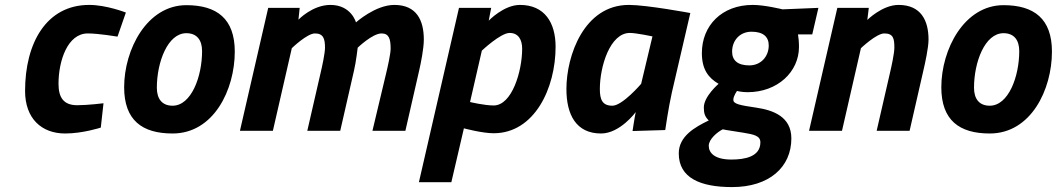

<svg xmlns="http://www.w3.org/2000/svg" viewBox="-20 -532 4299 781"><path d="M343 -512C168 -512 82 -356 82 -162C82 -50 149 11 245 11C317 11 390 -13 390 -13L401 -112C401 -112 337 -104 294 -104C239 -104 218 -135 218 -191C218 -285 255 -396 337 -396C381 -396 458 -383 458 -383L492 -481C492 -481 413 -512 343 -512Z M682 -102C640 -102 618 -129 618 -175C618 -279 662 -397 738 -397C780 -397 802 -370 802 -324C802 -220 758 -102 682 -102ZM738 -511C578 -511 485 -331 485 -177C485 -43 558 11 682 11C850 11 935 -168 935 -322C935 -456 862 -511 738 -511Z M1420 -245C1428 -278 1435 -338 1435 -338C1435 -338 1495 -396 1532 -396C1562 -396 1569 -374 1569 -334C1569 -313 1557 -260 1551 -235L1495 0H1629L1685 -245C1692 -275 1704 -335 1704 -371C1704 -449 1675 -512 1584 -512C1507 -512 1428 -441 1428 -441C1428 -441 1409 -512 1324 -512C1251 -512 1194 -452 1194 -452L1199 -500H1071L956 0H1090L1167 -336C1167 -336 1229 -396 1261 -396C1295 -396 1302 -375 1302 -338C1302 -315 1290 -260 1284 -235L1230 0H1364Z M2053 -398C2089 -398 2104 -370 2104 -334C2104 -243 2063 -103 1988 -103C1950 -103 1892 -117 1892 -117L1940 -326C1940 -326 2016 -398 2053 -398ZM1816 209 1867 -10C1867 -10 1941 10 1988 10C2154 10 2240 -173 2240 -342C2240 -439 2196 -512 2095 -512C2029 -512 1968 -448 1968 -448L1978 -500H1847L1684 209Z M2542 -398C2568 -398 2634 -384 2634 -384L2588 -191C2588 -191 2512 -102 2471 -102C2430 -102 2420 -127 2420 -170C2420 -261 2461 -398 2542 -398ZM2425 11C2502 11 2566 -76 2566 -76C2562 -59 2553 1 2553 1L2686 -3C2686 -3 2699 -94 2713 -156L2788 -479C2788 -479 2611 -512 2538 -512C2356 -512 2284 -306 2284 -170C2284 -66 2323 11 2425 11Z M3028 -266C2980 -266 2958 -287 2958 -322C2958 -367 2989 -403 3037 -403C3085 -403 3107 -382 3107 -347C3107 -302 3075 -266 3028 -266ZM3005 8C3046 15 3073 20 3073 47C3073 106 3009 117 2955 117C2887 117 2863 90 2863 61C2863 34 2898 5 2920 -6C2937 -2 2970 2 3005 8ZM2958 229C3109 229 3199 148 3199 31C3199 -58 3124 -84 3057 -94C2989 -104 2963 -109 2963 -126C2963 -142 2978 -162 2978 -162C2978 -162 2996 -157 3021 -157C3143 -157 3230 -240 3230 -341C3230 -362 3228 -381 3226 -392H3284L3309 -500L3163 -494C3163 -494 3091 -512 3042 -512C2916 -512 2835 -428 2835 -316C2835 -249 2862 -215 2903 -191C2903 -191 2843 -140 2843 -95C2843 -71 2847 -58 2863 -42C2807 -15 2741 22 2741 92C2741 192 2829 229 2958 229Z M3482 -336C3482 -336 3545 -396 3577 -396C3614 -396 3618 -375 3618 -338C3618 -315 3606 -260 3600 -235L3546 0H3680L3736 -245C3743 -275 3757 -338 3757 -371C3757 -449 3726 -512 3635 -512C3569 -512 3508 -451 3508 -451L3514 -500H3386L3271 0H3405Z M4006 -102C3964 -102 3942 -129 3942 -175C3942 -279 3986 -397 4062 -397C4104 -397 4126 -370 4126 -324C4126 -220 4082 -102 4006 -102ZM4062 -511C3902 -511 3809 -331 3809 -177C3809 -43 3882 11 4006 11C4174 11 4259 -168 4259 -322C4259 -456 4186 -511 4062 -511Z"/></svg>

Font: RazerF5
Style: Bold Italic
Weight: 700
Foundry: Razer Inc.
Version: Version 2